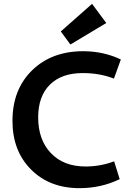

<svg xmlns="http://www.w3.org/2000/svg" viewBox="-20 -971 680 1001"><path d="M347 -739 297 -807 460 -951 534 -851ZM395 10Q239 10 142 -87Q45 -184 45 -341Q45 -504 147 -604Q249 -704 414 -704Q519 -704 610 -661L574 -561Q502 -590 411 -590Q301 -590 240 -529.5Q179 -469 179 -359Q179 -242 245.5 -172.5Q312 -103 426 -103Q504 -103 575 -130L604 -37Q507 10 395 10Z"/></svg>

Font: Cantarell
Style: Bold
Weight: 700
Designer: Dave Crossland, Nikolaus Waxweiler, Florian Fecher, Jacques Le Bailly, Eben Sorkin, Alexei Vanyashin, Alexios Zavras, Em
Version: Version 0.303